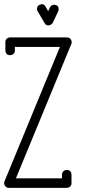

<svg xmlns="http://www.w3.org/2000/svg" viewBox="-20 -914 417 929"><path d="M264 -869ZM222 -879ZM235 -803 262 -860Q263 -865 264 -869Q264 -888 245 -891Q229 -892 222 -879L213 -860L200 -883Q190 -899 172 -891Q159 -885 159 -871Q159 -865 162 -860L196 -802Q205 -786 223 -793Q231 -797 235 -803ZM29 -733H304Q321 -733 326 -716Q327 -712 327 -710Q327 -705 325 -701L57 -51H280V-69Q280 -86 297 -91Q301 -92 303 -92Q321 -92 325 -75Q326 -72 326 -69V-28Q326 -11 310 -6Q306 -5 303 -5H23Q6 -5 1 -22Q0 -25 0 -28Q0 -33 2 -37L270 -687H52V-670Q52 -652 35 -648Q32 -647 29 -647Q11 -647 7 -663Q6 -667 6 -670V-710Q6 -727 22 -732Q26 -732 29 -733Z"/></svg>

Font: Santa Chrismast Display
Style: Regular
Weight: 400
Designer: MUHAMMAD YONI
Version: Version 001.000